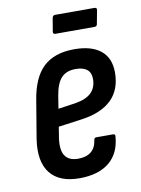

<svg xmlns="http://www.w3.org/2000/svg" viewBox="-77 -698 557 759"><g transform="rotate(-10 201.5 -318.5)"><path d="M181 8Q100 8 63.5 -38.5Q27 -85 40 -173L65 -323Q79 -414 123.5 -456Q168 -498 248 -498Q317 -498 354 -468Q391 -438 391 -380Q391 -311 350 -271Q309 -231 230 -220L135 -207L128 -163Q121 -115 136.5 -92Q152 -69 189 -69Q222 -69 241 -84.5Q260 -100 264 -130Q265 -140 274 -140H340Q351 -140 349 -130Q344 -63 300.5 -27.5Q257 8 181 8ZM146 -277 215 -287Q259 -294 280 -314.5Q301 -335 301 -370Q301 -395 285.5 -407.5Q270 -420 240 -420Q202 -420 182 -398Q162 -376 154 -327ZM186 -571Q175 -571 177 -582L186 -635Q188 -645 198 -645H355Q366 -645 364 -635L354 -582Q353 -571 343 -571Z"/></g></svg>

Font: Sofia Sans Condensed SemiBold
Style: Italic
Weight: 600
Italic angle: -9°
Version: Version 4.100